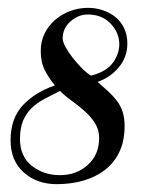

<svg xmlns="http://www.w3.org/2000/svg" viewBox="-20 -459 363 490"><path d="M205 -439Q224 -439 242 -433Q260 -427 274 -416Q288 -405 296.5 -387.5Q305 -370 305 -348Q305 -313 283 -287Q261 -261 229 -250Q244 -237 256.5 -225.5Q269 -214 278.5 -201.5Q288 -189 293 -173.5Q298 -158 298 -137Q298 -99 284.5 -71Q271 -43 247.5 -25Q224 -7 192.5 2Q161 11 125 11Q74 11 40.5 -19Q7 -49 7 -101Q7 -157 38.5 -190.5Q70 -224 120 -241Q103 -262 93.5 -281.5Q84 -301 84 -329Q84 -354 94 -374Q104 -394 121 -408.5Q138 -423 159.5 -431Q181 -439 205 -439ZM31 -104Q31 -60 61 -36Q91 -12 133 -12Q175 -12 204 -38Q233 -64 233 -107Q233 -128 222.5 -144.5Q212 -161 196.5 -175Q181 -189 163.5 -201.5Q146 -214 133 -227Q112 -216 93.5 -206.5Q75 -197 61 -183.5Q47 -170 39 -151Q31 -132 31 -104ZM212 -266Q253 -276 270 -301.5Q287 -327 284 -354Q281 -381 259.5 -401.5Q238 -422 204 -422Q180 -422 160 -404.5Q140 -387 140 -361Q140 -352 147.5 -338.5Q155 -325 166 -311Q177 -297 189.5 -284.5Q202 -272 212 -266Z"/></svg>

Font: Lucien Schoenschriftv CAT
Style: Regular
Weight: 400
Designer: Lucian Bernhard 1928
Foundry: CAT-Fonts Peter Wiegel
Version: Version 1.000